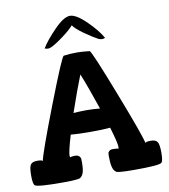

<svg xmlns="http://www.w3.org/2000/svg" viewBox="-96 -989 940 1070"><g transform="rotate(-10 373.5 -454.0)"><path d="M5 -69Q5 -113 14 -128.5Q23 -144 52 -144Q83 -144 83 -136Q90 -178 189.5 -435.5Q289 -693 300 -695Q332 -700 378 -700Q402 -700 447 -695Q458 -690 557.5 -433.5Q657 -177 664 -136Q664 -144 695 -144Q724 -144 733 -128.5Q742 -113 742 -69Q742 -18 731 -12Q718 0 575 0Q472 0 472 -11Q450 -24 450 -100Q450 -111 451 -117Q452 -123 459 -129Q466 -135 479 -135Q508 -135 508 -131Q512 -131 512 -141Q512 -166 485 -255Q444 -251 376 -251Q303 -251 262 -255Q235 -165 235 -140Q235 -132 239 -131Q245 -135 265 -135Q280 -135 287.5 -128Q295 -121 296 -114Q297 -107 297 -91Q297 -25 275 -11Q275 0 172 0Q29 0 16 -12Q5 -18 5 -69ZM202 -753Q227 -795 282 -851.5Q337 -908 372 -908Q407 -908 463.5 -852.5Q520 -797 544 -753Q535 -749 527 -749Q519 -749 508 -753Q476 -770 431.5 -801.5Q387 -833 373 -854Q356 -833 310.5 -799Q265 -765 238 -753Q226 -749 222 -749Q214 -749 202 -753ZM298 -371Q336 -374 371 -374Q412 -374 448 -370Q403 -503 373 -576Q345 -507 298 -371Z"/></g></svg>

Font: Gorditas
Style: Regular
Weight: 400
Designer: Gustavo Dipre (gbrenda1987@gmail.com)
Foundry: Gustavo Dipre (gbrenda1987@gmail.com)
Version: Version 1.001